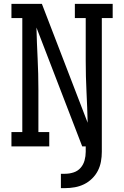

<svg xmlns="http://www.w3.org/2000/svg" viewBox="-20 -755 640 990"><path d="M294 215V141H316Q338 141 359.5 134Q381 127 395.5 110.5Q410 94 416 72Q422 50 422 28V0H404L168 -613Q170 -533 174 -453.5Q178 -374 178 -294V-74H234V0H39V-74H95V-662H39V-735H196L432 -122Q430 -202 426 -281.5Q422 -361 422 -441V-662H366V-735H561V-662H505V28Q505 53 500.5 78Q496 103 484.5 125.5Q473 148 454.5 166Q436 184 413.5 195Q391 206 366 210.5Q341 215 316 215Z"/></svg>

Font: Iosevka Etoile
Style: Regular
Weight: 400
Designer: Belleve Invis
Foundry: Belleve Invis
Version: Version 33.2.4